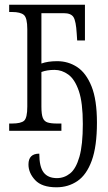

<svg xmlns="http://www.w3.org/2000/svg" viewBox="-20 -556 457 816"><path d="M220 240Q158 240 129.5 209.5Q101 179 101 143Q101 97 147 97Q147 153 165.5 177Q184 201 222 201Q253 201 278 181Q303 161 317.5 110.5Q332 60 332 -29Q332 -120 315 -169.5Q298 -219 270.5 -239Q243 -259 212 -259Q180 -259 156 -250V-103Q156 -70 162 -55Q168 -40 182.5 -35.5Q197 -31 222 -31H241V0H19V-31H31Q69 -31 82.5 -43Q96 -55 96 -103V-432Q96 -480 81.5 -492.5Q67 -505 31 -505H19V-536H341V-384H308L306 -414Q303 -466 292.5 -483Q282 -500 251 -500H156V-286Q183 -296 223 -296Q270 -296 308 -271Q346 -246 369 -189Q392 -132 392 -35Q392 66 370 126.5Q348 187 309 213.5Q270 240 220 240Z"/></svg>

Font: Noto Serif ExtraCondensed Light
Style: Regular
Weight: 300
Width: 2
Designer: Monotype Design Team
Foundry: Monotype Imaging Inc.
Version: Version 2.014; ttfautohint (v1.8.4.7-5d5b)